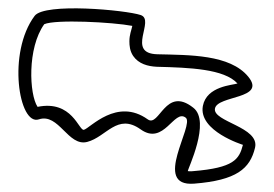

<svg xmlns="http://www.w3.org/2000/svg" viewBox="-20 -537 657 460"><path d="M63 -499C-3 -411 25 -235 73 -251C121 -267 143 -185 189 -197C235 -209 261 -267 317 -227C373 -187 397 -277 425 -255C447 -238 343 -89 445 -97C547 -105 579 -133 591 -183C603 -233 489 -245 495 -277C501 -309 619 -299 575 -353C531 -407 433 -405 357 -407C281 -409 353 -489 317 -501C281 -513 87 -531 63 -499ZM86 -479C113 -491 250 -484 297 -475C295 -465 290 -454 290 -438C290 -428 291 -415 299 -403C312 -384 334 -378 356 -377C434 -375 517 -372 549 -337C538 -333 475 -331 466 -283C455 -223 562 -190 562 -190C553 -155 540 -135 443 -127C436 -126 431 -127 430 -127C429 -131 486 -246 443 -279C376 -332 362 -231 334 -251C260 -304 196 -230 181 -226C169 -223 153 -298 70 -281C50 -311 45 -422 86 -479Z"/></svg>

Font: Camosport
Style: Oln
Weight: 400
Version: Version 001.000